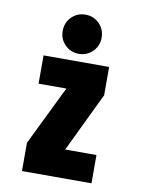

<svg xmlns="http://www.w3.org/2000/svg" viewBox="-81 -759 611 816"><g transform="rotate(10 225.0 -351.0)"><path d="M138 -616.5Q138 -652.5 162.2 -677Q186.5 -701.5 222 -701.5Q257.5 -701.5 281.8 -677Q306 -652.5 306 -616.5Q306 -581 281.5 -556.8Q257 -532.5 222 -532.5Q187 -532.5 162.5 -556.8Q138 -581 138 -616.5ZM236 -122H371V0H71V-122L196 -378H76V-500H359V-378Z"/></g></svg>

Font: League Mono Condensed ExtraBold
Style: Regular
Weight: 800
Width: 1
Designer: Tyler Finck
Foundry: The League of Moveable Type / Tyler Finck
Version: Version 2.210